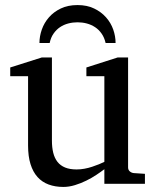

<svg xmlns="http://www.w3.org/2000/svg" viewBox="-20 -719 609 751"><path d="M388.2 0V-57.1Q375.5 -47.4 357.2 -35.2Q338.9 -22.9 317.6 -12.5Q296.4 -2 273.2 5.1Q250 12.2 228 12.2Q195.8 12.2 170.2 2.7Q144.5 -6.8 126.7 -26.6Q108.9 -46.4 99.4 -76.9Q89.8 -107.4 89.8 -149.9V-420.9H20V-455.1L143.1 -494.1H183.1V-168.9Q183.1 -142.6 188.2 -121.6Q193.4 -100.6 204.8 -85.9Q216.3 -71.3 234.9 -63.7Q253.4 -56.2 279.8 -56.2Q294.9 -56.2 310.5 -59.1Q326.2 -62 340.3 -66.7Q354.5 -71.3 366.9 -76.4Q379.4 -81.5 388.2 -85.9V-420.9H317.9V-455.1L439.9 -494.1H481V-64Q481 -54.7 487.5 -48.8Q494.1 -43 502.9 -42L546.9 -39.1V0ZM393.1 -550.8Q388.2 -572.3 377.4 -587.6Q366.7 -603 351.8 -612.8Q336.9 -622.6 319.3 -627.2Q301.8 -631.8 283.2 -631.8Q264.6 -631.8 247.1 -627.2Q229.5 -622.6 214.8 -612.8Q200.2 -603 189.5 -587.6Q178.7 -572.3 174.3 -550.8H134.3Q134.3 -577.1 143.6 -603.5Q152.8 -629.9 171.4 -651.1Q189.9 -672.4 217.8 -685.8Q245.6 -699.2 283.2 -699.2Q320.3 -699.2 348.1 -685.8Q376 -672.4 394.8 -651.1Q413.6 -629.9 422.9 -603.5Q432.1 -577.1 432.1 -550.8Z"/></svg>

Font: Charis SIL Viet
Style: Regular
Weight: 400
Foundry: SIL International
Version: Version 5.000